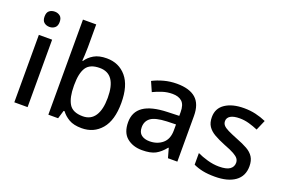

<svg xmlns="http://www.w3.org/2000/svg" viewBox="-99 -1096 2147 1442"><g transform="rotate(20 975.0 -375.0)"><path d="M137 -744Q161 -744 179 -730Q197 -716 197 -683Q197 -651 179 -636.5Q161 -622 137 -622Q111 -622 93.5 -636.5Q76 -651 76 -683Q76 -716 93.5 -730Q111 -744 137 -744ZM189 -539V0H83V-539Z M461 -577Q461 -544 459 -514Q457 -484 456 -468H461Q483 -502 522.5 -525Q562 -548 624 -548Q721 -548 780.5 -478Q840 -408 840 -270Q840 -131 780 -60.5Q720 10 623 10Q560 10 521.5 -12.5Q483 -35 461 -66H453L433 0H355V-760H461ZM599 -462Q521 -462 491 -416.5Q461 -371 461 -277V-269Q461 -176 490.5 -126.5Q520 -77 601 -77Q665 -77 698 -127Q731 -177 731 -271Q731 -462 599 -462Z M1184 -549Q1285 -549 1335.5 -504.5Q1386 -460 1386 -365V0H1311L1290 -75H1286Q1251 -31 1212.5 -10.5Q1174 10 1106 10Q1033 10 985 -29.5Q937 -69 937 -153Q937 -235 999 -278Q1061 -321 1190 -325L1282 -328V-358Q1282 -417 1255 -441.5Q1228 -466 1179 -466Q1138 -466 1100 -454Q1062 -442 1027 -425L993 -502Q1031 -522 1080.5 -535.5Q1130 -549 1184 -549ZM1209 -257Q1117 -253 1081.5 -226.5Q1046 -200 1046 -152Q1046 -110 1071 -91Q1096 -72 1136 -72Q1198 -72 1239.5 -107Q1281 -142 1281 -212V-259Z M1907 -152Q1907 -73 1849 -31.5Q1791 10 1688 10Q1631 10 1590.5 1.5Q1550 -7 1516 -23V-116Q1551 -99 1598.5 -85.5Q1646 -72 1691 -72Q1751 -72 1777.5 -91Q1804 -110 1804 -142Q1804 -160 1794 -174.5Q1784 -189 1756.5 -204.5Q1729 -220 1676 -240Q1624 -261 1588.5 -281.5Q1553 -302 1534 -330.5Q1515 -359 1515 -404Q1515 -474 1571.5 -511.5Q1628 -549 1721 -549Q1770 -549 1813.5 -539Q1857 -529 1898 -511L1863 -430Q1828 -445 1791 -455.5Q1754 -466 1716 -466Q1668 -466 1643 -451Q1618 -436 1618 -409Q1618 -390 1630 -376Q1642 -362 1670.5 -348Q1699 -334 1749 -314Q1799 -295 1834.5 -275Q1870 -255 1888.5 -226Q1907 -197 1907 -152Z"/></g></svg>

Font: Noto Sans Myanmar Medium
Style: Regular
Weight: 500
Designer: Monotype Design Team
Foundry: Monotype Imaging Inc.
Version: Version 2.107; ttfautohint (v1.8.4.7-5d5b)